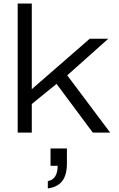

<svg xmlns="http://www.w3.org/2000/svg" viewBox="-20 -743 667 1076"><path d="M79.1 0V-723.1H158.2V-243.2L482.9 -525.9H586.9L356.9 -320.8L597.2 0H500L296.9 -272.9L158.2 -160.2V0ZM248 313V272Q303.2 261.7 303.2 186H263.2V88.9H355V172.9Q355 237.3 328.9 271.5Q302.7 305.7 248 313Z"/></svg>

Font: Archivo Expanded Light
Style: Regular
Weight: 300
Width: 7
Designer: Hector Gatti
Foundry: Omnibus-Type
Version: Version 2.001